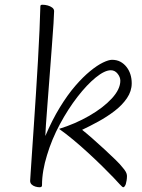

<svg xmlns="http://www.w3.org/2000/svg" viewBox="-20 -776 599 809"><path d="M147 13Q138 13 128.5 10Q119 7 113 1Q107 -5 107 -14Q107 -15 109 -45.5Q111 -76 114.5 -128Q118 -180 122.5 -245.5Q127 -311 131.5 -382Q136 -453 140 -521.5Q144 -590 146.5 -649Q149 -708 150 -748Q150 -752 151.5 -754Q153 -756 159 -756Q170 -756 181 -753Q192 -750 200 -744Q208 -738 208 -729Q208 -718 205.5 -677.5Q203 -637 198.5 -580Q194 -523 189.5 -461Q185 -399 180.5 -343.5Q176 -288 173.5 -249.5Q171 -211 171 -203Q200 -271 232.5 -324Q265 -377 297.5 -414.5Q330 -452 360 -476.5Q390 -501 414 -512.5Q438 -524 452 -524Q472 -524 487 -516Q502 -508 513 -494Q524 -480 529.5 -462.5Q535 -445 535 -425Q535 -392 515 -362.5Q495 -333 463 -308.5Q431 -284 394.5 -264Q358 -244 326 -229Q345 -214 370 -192Q395 -170 420.5 -146.5Q446 -123 466.5 -103Q487 -83 496 -71Q505 -61 510 -52Q515 -43 515 -35Q515 -25 513.5 -16Q512 -7 510 0Q505 13 499 13Q496 13 484 0Q478 -7 458.5 -27.5Q439 -48 411.5 -75Q384 -102 352 -131.5Q320 -161 288 -187.5Q256 -214 229 -233Q297 -254 356 -288Q415 -322 451 -361Q487 -400 487 -436Q487 -451 475.5 -465.5Q464 -480 447 -480Q421 -480 383.5 -449.5Q346 -419 306.5 -368Q267 -317 232.5 -253Q198 -189 178 -122Q168 -90 162.5 -58Q157 -26 157 5Q157 9 154.5 11Q152 13 147 13Z"/></svg>

Font: Briem Hand Thin
Style: Regular
Weight: 100
Designer: Gunnlaugur SE Briem, Eben Sorkin
Foundry: Sorkin Type Co.
Version: Version 1.003